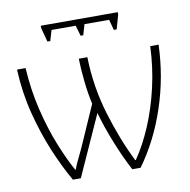

<svg xmlns="http://www.w3.org/2000/svg" viewBox="-79 -782 850 860"><g transform="rotate(-10 346.0 -352.0)"><path d="M667 -529Q662 -383 616.5 -246Q571 -109 492 0H454Q422 -60 392 -135Q362 -210 344 -275L220 0H184Q146 -66 111.5 -148.5Q77 -231 52.5 -326.5Q28 -422 23 -529H62Q68 -428 90 -337Q112 -246 142 -171Q172 -96 202 -42H204Q214 -68 226.5 -93Q239 -118 250 -143L328 -320Q317 -369 311 -425.5Q305 -482 304 -529H343Q346 -395 384 -268.5Q422 -142 474 -38H477Q517 -96 550 -173.5Q583 -251 604 -341.5Q625 -432 629 -529ZM512 -704V-693L494 -629H481L468 -677H356L342 -629H330L316 -677H206L192 -629H179L162 -693V-704Z"/></g></svg>

Font: Noto Sans Disp ExtLt
Style: Regular
Weight: 200
Designer: Monotype Design Team
Foundry: Monotype Imaging Inc.
Version: Version 2.000;GOOG;noto-source:20170915:90ef993387c0